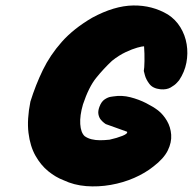

<svg xmlns="http://www.w3.org/2000/svg" viewBox="-20 -670 704 701"><path d="M212 -12Q183 -23 156 -45Q129 -67 109.5 -101.5Q90 -136 84 -185Q78 -234 91 -299Q110 -360 136.5 -414.5Q163 -469 205.5 -517Q248 -565 316 -605Q397 -649 466.5 -650Q536 -651 593 -617Q621 -599 638.5 -570.5Q656 -542 661.5 -508.5Q667 -475 660.5 -441Q654 -407 634 -377Q634 -377 626 -368Q618 -359 603 -350.5Q588 -342 566 -344Q538 -347 525.5 -363.5Q513 -380 509 -395.5Q505 -411 505 -411Q507 -420 507.5 -447Q508 -474 506 -501Q499 -501 481 -496Q463 -491 438.5 -479.5Q414 -468 389 -448Q358 -419 331 -385.5Q304 -352 283 -289Q271 -248 273 -217Q275 -186 289 -173Q300 -165 314.5 -161.5Q329 -158 345 -158Q361 -158 380 -160Q407 -166 427 -174Q447 -182 444 -189Q428 -195 406.5 -202.5Q385 -210 366 -217Q366 -217 360.5 -221Q355 -225 348.5 -232.5Q342 -240 339.5 -252Q337 -264 343 -280Q350 -299 362 -307Q374 -315 384 -316.5Q394 -318 394 -318Q425 -323 456 -315Q487 -307 513.5 -293.5Q540 -280 557 -267Q576 -252 589.5 -229Q603 -206 605 -178Q607 -150 592.5 -120.5Q578 -91 540 -62Q510 -38 470 -20.5Q430 -3 384.5 5Q339 13 294.5 9.5Q250 6 212 -12Z"/></svg>

Font: Sour Gummy Black
Style: Italic
Weight: 900
Italic angle: -11.3°
Designer: Stefie Justprince
Foundry: Eifetstype
Version: Version 1.000